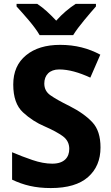

<svg xmlns="http://www.w3.org/2000/svg" viewBox="-20 -954 569 984"><path d="M495.1 -198.2C495.1 -254.4 481.4 -297.4 453.6 -327.1C425.8 -356.9 387.2 -384.8 336.9 -410.2C291.5 -432.6 258.8 -451.2 238.3 -465.8C217.3 -480.5 207 -500.5 207 -525.9C207 -568.8 233.9 -598.1 283.2 -598.1C332 -598.1 384.3 -583 442.9 -556.2L494.1 -673.8C433.1 -706.5 366.7 -724.1 288.1 -724.1C215.3 -724.1 157.2 -706.5 113.8 -670.9C69.8 -635.3 47.9 -585 47.9 -521C47.9 -456.1 64.5 -408.7 98.1 -377.9C131.3 -347.2 168.5 -323.2 209 -306.2C249.5 -288.6 280.8 -271.5 302.7 -255.4C324.2 -239.3 335 -217.8 335 -190.9C335 -147.5 309.1 -115.2 248 -115.2C216.3 -115.2 182.1 -121.6 146.5 -133.8C110.8 -146 75.7 -159.2 42 -173.8V-33.2C100.6 -5.4 160.2 9.8 240.2 9.8C325.7 9.8 389.2 -9.3 431.6 -46.9C474.1 -84.5 495.1 -134.8 495.1 -198.2ZM367.7 -934.1C334.5 -912.6 299.8 -883.8 268.1 -848.1C234.4 -883.8 204.1 -912.6 170.9 -934.1H64.9V-920.9C82 -902.3 103 -878.9 127 -850.6C150.9 -822.3 169.9 -796.9 183.1 -773.9H355C369.1 -796.9 388.2 -822.3 412.1 -851.1C436 -879.9 455.6 -902.8 471.7 -920.9V-934.1Z"/></svg>

Font: Avrile Sans
Style: Bold
Weight: 700
Designer: Monotype Design Team, Google (font), Stefan Peev (BGR Cyrillic), Cristiano Sobral (main changes)
Foundry: The Avrile Sans Project Authors
Version: Version 3.110